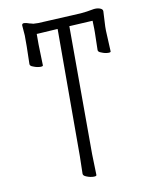

<svg xmlns="http://www.w3.org/2000/svg" viewBox="-90 -771 758 958"><g transform="rotate(-10 288.5 -292.0)"><path d="M384 -694Q418 -697 442 -702Q465 -707 482 -701Q497 -696 497 -685L493 -607V-587L498 -481Q498 -476 486 -476Q469 -476 451 -484Q435 -489 435 -499L437 -587V-607L436 -642V-647H431L322 -641H317V-636L318 8L321 114Q321 120 307 120Q289 120 270 112Q254 106 254 96L256 7L257 -632V-637H252L155 -631H150V-626V-577L153 -471Q153 -466 140 -466Q123 -466 104 -474Q88 -479 88 -489L90 -578V-634L86 -685Q86 -694 95 -695Q108 -695 126 -688H127Q135 -686 139 -685L140 -684H141L167 -683ZM86 -685ZM497 -685ZM482 -701Z"/></g></svg>

Font: LXGW WenKai Lite Light
Style: Regular
Weight: 300
Designer: LXGW / Fontworks Inc.
Foundry: LXGW / Fontworks Inc.
Version: Version 1.511; March 25, 2025